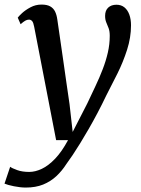

<svg xmlns="http://www.w3.org/2000/svg" viewBox="-63 -587 630 856"><path d="M89.3 -467.9Q85.8 -486.8 80.1 -493.1Q74.4 -499.5 66.2 -499.5Q57.7 -499.5 49.1 -494.5Q40.5 -489.5 28.9 -479L16.1 -508.3Q20.1 -514.3 35.2 -528.4Q50.4 -542.4 73.1 -554.5Q95.7 -566.6 121.9 -566.6Q146.6 -566.6 160.9 -558.5Q175.3 -550.4 182.6 -535.4Q189.8 -520.4 192.6 -499.6Q199.5 -452.5 206.3 -405.4Q213.2 -358.2 219.9 -311.1Q226.5 -264.1 233.3 -217Q240.2 -170 247 -123L261 1.2L326.4 -126.4Q345.1 -166 362.9 -203.7Q380.8 -241.5 395 -278.6Q409.3 -315.6 417.8 -352.7Q426.3 -389.7 426.3 -427.4Q426.3 -448 421.2 -461.4Q416 -474.9 410.8 -487.1Q405.6 -499.4 405.6 -516.3Q405.6 -540.3 419.4 -553.1Q433.1 -565.9 456.1 -565.9Q477.4 -565.9 491.7 -554.2Q506.1 -542.5 513.6 -521.8Q521.1 -501.1 521.1 -474.3Q521.1 -419.8 503.6 -365.2Q486.1 -310.6 460.5 -259Q434.8 -207.4 410.8 -161.3Q391.8 -121.4 371.9 -83.7Q352 -46 332.3 -11.8Q312.7 22.3 294.6 51.6Q276.5 80.9 260.9 104.3Q245.3 127.7 233.1 144Q213.5 174.8 188 198.6Q162.4 222.3 129.2 235.8Q95.9 249.2 52.1 249.2Q28.1 249.2 -0.8 243.4Q-29.7 237.5 -42.9 231.7L-17.7 156.6Q-9.1 163.2 13.5 171.3Q36 179.5 67.3 179.5Q94.2 179.5 123.6 165.6Q152.9 151.8 182.8 120.5Q212.7 89.2 240.4 37.7H187.2Z"/></svg>

Font: Merriweather 7pt Light
Style: Italic
Weight: 300
Italic angle: -7.8°
Designer: Eben Sorkin
Foundry: Eben Sorkin
Version: Version 2.200;gftools[0.9.31]